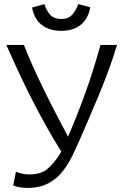

<svg xmlns="http://www.w3.org/2000/svg" viewBox="-20 -913 600 940"><path d="M113 7Q101 7 85.5 5Q70 3 58 0Q46 -3 45 -6L58 -72Q68 -68 85 -63.5Q102 -59 123 -59Q182 -59 213.5 -87Q245 -115 270 -154L280 -171Q239 -236 199 -308.5Q159 -381 123 -453Q87 -525 58.5 -587.5Q30 -650 11 -693H97Q114 -649 138.5 -594Q163 -539 192.5 -478.5Q222 -418 253 -358Q284 -298 313 -244Q357 -345 396.5 -454Q436 -563 472 -693H553Q533 -627 511 -567.5Q489 -508 466.5 -453.5Q444 -399 421 -346Q398 -293 375 -239Q357 -198 336.5 -155Q316 -112 287.5 -75Q259 -38 216.5 -15.5Q174 7 113 7ZM280 -762Q239 -762 209 -776Q179 -790 161 -815.5Q143 -841 137 -876L197 -893Q207 -862 225.5 -841Q244 -820 280 -820Q315 -820 334 -841.5Q353 -863 363 -893L422 -877Q416 -842 398 -816Q380 -790 350.5 -776Q321 -762 280 -762Z"/></svg>

Font: Ubuntu Sans Mono
Style: Regular
Weight: 400
Monospace: yes
Designer: Dalton Maag Ltd
Foundry: Dalton Maag Ltd
Version: Version 1.006